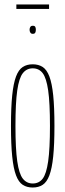

<svg xmlns="http://www.w3.org/2000/svg" viewBox="-20 -827 292 857"><path d="M29 -265Q29 -348 34.5 -401.5Q40 -455 51.5 -485.5Q63 -516 81.5 -528Q100 -540 126 -540Q152 -540 170.5 -528Q189 -516 200.5 -485.5Q212 -455 217.5 -401.5Q223 -348 223 -265Q223 -182 217.5 -128.5Q212 -75 200.5 -44.5Q189 -14 170.5 -2Q152 10 126 10Q100 10 81.5 -2Q63 -14 51.5 -44.5Q40 -75 34.5 -128.5Q29 -182 29 -265ZM49 -265Q49 -163 57 -107Q65 -51 82 -29.5Q99 -8 126 -8Q154 -8 170.5 -29.5Q187 -51 195 -107Q203 -163 203 -265Q203 -368 195 -423.5Q187 -479 170.5 -500.5Q154 -522 126 -522Q99 -522 82 -500.5Q65 -479 57 -423.5Q49 -368 49 -265ZM126 -676Q119 -676 115.5 -681.5Q112 -687 112 -694Q112 -702 115.5 -707Q119 -712 126 -712Q135 -712 137.5 -707Q140 -702 140 -694Q140 -687 137.5 -681.5Q135 -676 126 -676ZM53 -787V-807H199V-787Z"/></svg>

Font: Georama ExtraCondensed Thin
Style: Regular
Weight: 100
Width: 2
Designer: Jean-Baptiste Levee
Foundry: Production Type
Version: Version 1.001